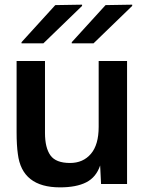

<svg xmlns="http://www.w3.org/2000/svg" viewBox="-20 -785 625 819"><path d="M235.8 14.2Q73.7 14.2 56.2 -127.9Q50.8 -165 50.8 -221.2V-524.9H171.9V-217.8Q171.9 -154.8 195.1 -122.3Q218.3 -89.8 278.8 -89.8Q334.5 -89.8 367.7 -128.7Q400.9 -167.5 400.9 -244.1V-524.9H522V0H411.1L407.2 -79.1Q390.1 -28.8 347.9 -7.3Q305.7 14.2 235.8 14.2ZM71.8 -600.1V-605L215.8 -763.2L330.1 -765.1V-759.8L165 -600.1ZM286.1 -600.1V-605L430.2 -763.2L543.9 -765.1V-759.8L378.9 -600.1Z"/></svg>

Font: Nacelle SemiBold
Style: Regular
Weight: 600
Designer: Sora Sagano
Foundry: Sora Sagano
Version: Version 1.000;FEAKit 1.0